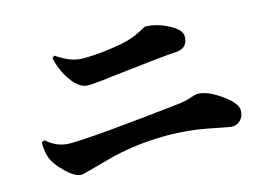

<svg xmlns="http://www.w3.org/2000/svg" viewBox="-80 -787 1160 849"><g transform="rotate(-15 500.0 -363.0)"><path d="M741 -499Q685 -496 514 -476Q355 -457 330 -457Q281 -457 239 -530Q216 -570 207 -615L218 -623Q281 -578 338 -578Q422 -578 521 -597Q567 -606 605 -626Q638 -643 637 -643Q688 -643 741 -616Q797 -588 797 -557Q797 -502 741 -499ZM65 -267 78 -273Q127 -230 184 -230Q292 -230 688 -274Q725 -278 753 -288Q778 -296 784 -296Q829 -296 890 -253Q952 -209 952 -176Q952 -151 937 -134Q921 -116 896 -116Q887 -116 794 -135Q700 -153 607 -153Q459 -153 329 -117Q207 -83 198 -83Q168 -83 126 -125Q88 -162 76 -193Q65 -221 65 -267Z"/></g></svg>

Font: Source Han Serif CN Heavy
Style: Regular
Weight: 900
Designer: Ryoko NISHIZUKA  (kana & ideographs); Frank Grießhammer (Latin, Greek & Cyrillic); Wenlong ZHANG  (bopomofo); Sandoll Co
Foundry: Adobe Systems Incorporated
Version: Version 1.000;PS 1;hotconv 16.6.53;makeotf.lib2.5.65590